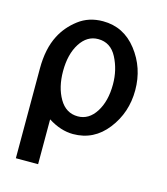

<svg xmlns="http://www.w3.org/2000/svg" viewBox="-100 -558 696 802"><g transform="rotate(15 248.0 -156.5)"><path d="M43 167V-221.2Q43 -307.1 73.2 -365.2Q97.2 -412.1 141.6 -446Q186 -480 247.1 -480Q336.9 -480 394 -406.5Q451.2 -333 451.2 -236.1Q451.2 -139.2 394 -65.7Q336.9 7.8 247.1 7.8Q193.8 7.8 139.2 -26.9V167ZM139.2 -235.8Q139.2 -166 167.5 -117.4Q195.8 -68.8 247.1 -68.8Q294.9 -68.8 325 -116Q355 -163.1 355 -235.8Q355 -298.8 327.9 -350.8Q300.8 -402.8 247.1 -402.8Q199.2 -402.8 169.2 -356Q139.2 -309.1 139.2 -235.8Z"/></g></svg>

Font: CMU Bright
Style: SemiBold
Weight: 600
Version: Version 0.7.0